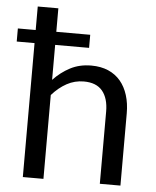

<svg xmlns="http://www.w3.org/2000/svg" viewBox="-59 -781 669 826"><g transform="rotate(5 276.0 -368.0)"><path d="M159.5 -427.5Q191.5 -461.5 231.5 -482.5Q271.5 -503.5 322.5 -503.5Q364 -503.5 395.8 -489.8Q427.5 -476 448.8 -450.8Q470 -425.5 481 -390.2Q492 -355 492 -312V0H403V-312Q403 -369 376.8 -400.8Q350.5 -432.5 296.5 -432.5Q257 -432.5 222.8 -413.8Q188.5 -395 159.5 -362V0H70.5V-578.5H-6.5V-635H70.5V-736.5H159.5V-635H306V-578.5H159.5Z"/></g></svg>

Font: Lato-Regular
Style: Regular
Weight: 400
Designer: Lukasz Dziedzic with Adam Twardoch and Botio Nikoltchev
Foundry: tyPoland Lukasz Dziedzic
Version: Version 2.015; 2015-08-06; http://www.latofonts.com/